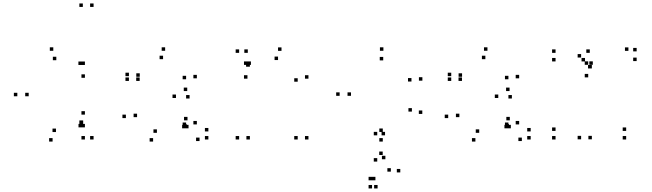

<svg xmlns="http://www.w3.org/2000/svg" viewBox="-20 -795 3760 1108"><path d="M460 -80V-100H440V-80ZM470 10V-10H450V10ZM520 10V-10H500V10ZM520 -755V-775H500V-755ZM458 -755V-775H438V-755ZM458 -80V-100H438V-80ZM283.5 22V2H263.5V22ZM453 -60V-80H433V-60ZM470 -60V-80H450V-60ZM470 -133.5V-153.5H450V-133.5ZM303 -33V-53H283V-33ZM145.5 -239.5V-259.5H125.5V-239.5ZM305 -447.5V-467.5H285V-447.5ZM470 -346V-366H450V-346ZM470 -420V-440H450V-420ZM452.5 -420V-440H432.5V-420ZM287.5 -502V-522H267.5V-502ZM80 -239.5V-259.5H60V-239.5Z M724 -355.5V-375.5H704V-355.5ZM724 -328V-348H704V-328ZM786 -328V-348H766V-328ZM786.5 -352V-372H766.5V-352ZM921 -453.5V-473.5H901V-453.5ZM1054 -337.5V-357.5H1034V-337.5ZM1054 -68V-88H1034V-68ZM1057 -59.5V-79.5H1037V-59.5ZM1131.5 19V-1H1111.5V19ZM1182.5 10V-10H1162.5V10ZM1182.5 -36.5V-56.5H1162.5V-36.5ZM1116 -77V-97H1096V-77ZM1116 -343V-363H1096V-343ZM933 -502V-522H913V-502ZM1060.5 -269.5V-289.5H1040.5V-269.5ZM706.5 -113.5V-133.5H686.5V-113.5ZM863.5 22V2H843.5V22ZM1051 -54.5V-74.5H1031V-54.5ZM1068 -54.5V-74.5H1048V-54.5ZM1062 -100.5V-120.5H1042V-100.5ZM885.5 -28.5V-48.5H865.5V-28.5ZM771 -119V-139H751V-119ZM995.5 -229.5V-249.5H975.5V-229.5ZM1074 -226.5V-246.5H1054V-226.5Z M1420 -410V-430H1400V-410ZM1410 -490V-510H1390V-490ZM1360 -490V-510H1340V-490ZM1360 10V-10H1340V10ZM1422 10V-10H1402V10ZM1422 -410V-430H1402V-410ZM1760 -341V-361H1740V-341ZM1604.5 -501.5V-521.5H1584.5V-501.5ZM1428 -420.5V-440.5H1408V-420.5ZM1408 -420.5V-440.5H1388V-420.5ZM1408 -341V-361H1388V-341ZM1584.5 -448.5V-468.5H1564.5V-448.5ZM1698 -323.5V-343.5H1678V-323.5ZM1698 10V-10H1678V10ZM1760 10V-10H1740V10Z M2189 -33.5V-53.5H2169V-33.5ZM2005.5 -242V-262H1985.5V-242ZM2191.5 -446.5V-466.5H2171.5V-446.5ZM2354.5 -324.5V-344.5H2334.5V-324.5ZM2417.5 -329.5V-349.5H2397.5V-329.5ZM2192.5 -502V-522H2172.5V-502ZM1940 -242V-262H1920V-242ZM2189 22V2H2169V22ZM2417 -137.5V-157.5H2397V-137.5ZM2357 -151V-171H2337V-151ZM2204 124V104H2184V124ZM2202 -14V-34H2182V-14ZM2157 -14V-34H2137V-14ZM2157 137.5V117.5H2137V137.5ZM2235.5 195.5V175.5H2215.5V195.5ZM2146.5 245.5V225.5H2126.5V245.5ZM2127 245.5V225.5H2107V245.5ZM2127 292.5V272.5H2107V292.5ZM2159 292.5V272.5H2139V292.5ZM2290 200V180H2270V200ZM2188.5 99.5V79.5H2168.5V99.5Z M2584 -355.5V-375.5H2564V-355.5ZM2584 -328V-348H2564V-328ZM2646 -328V-348H2626V-328ZM2646.5 -352V-372H2626.5V-352ZM2781 -453.5V-473.5H2761V-453.5ZM2914 -337.5V-357.5H2894V-337.5ZM2914 -68V-88H2894V-68ZM2917 -59.5V-79.5H2897V-59.5ZM2991.5 19V-1H2971.5V19ZM3042.5 10V-10H3022.5V10ZM3042.5 -36.5V-56.5H3022.5V-36.5ZM2976 -77V-97H2956V-77ZM2976 -343V-363H2956V-343ZM2793 -502V-522H2773V-502ZM2920.5 -269.5V-289.5H2900.5V-269.5ZM2566.5 -113.5V-133.5H2546.5V-113.5ZM2723.5 22V2H2703.5V22ZM2911 -54.5V-74.5H2891V-54.5ZM2928 -54.5V-74.5H2908V-54.5ZM2922 -100.5V-120.5H2902V-100.5ZM2745.5 -28.5V-48.5H2725.5V-28.5ZM2631 -119V-139H2611V-119ZM2855.5 -229.5V-249.5H2835.5V-229.5ZM2934 -226.5V-246.5H2914V-226.5Z M3186 -490V-510H3166V-490ZM3186 -440.5V-460.5H3166V-440.5ZM3356 -440.5V-460.5H3336V-440.5ZM3333.5 -463V-483H3313.5V-463ZM3333.5 9V-11H3313.5V9ZM3395.5 9V-11H3375.5V9ZM3395.5 -400V-420H3375.5V-400ZM3393.5 -400V-420H3373.5V-400ZM3383.5 -490V-510H3363.5V-490ZM3654 -498.5V-518.5H3634V-498.5ZM3606.5 -501.5V-521.5H3586.5V-501.5ZM3401 -421V-441H3381V-421ZM3374.5 -421V-441H3354.5V-421ZM3374.5 -348.5V-368.5H3354.5V-348.5ZM3654 -442.5V-462.5H3634V-442.5ZM3593.5 10V-10H3573.5V10ZM3593.5 -39.5V-59.5H3573.5V-39.5ZM3186 -39.5V-59.5H3166V-39.5ZM3186 10V-10H3166V10Z"/></svg>

Font: Monaspace Neon Dots Var
Style: Regular
Weight: 400
Designer: Riley Cran and the Lettermatic Team
Version: Version 1.100 (Monaspace Neon Dots)